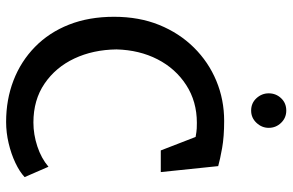

<svg xmlns="http://www.w3.org/2000/svg" viewBox="-180 -748 933 612"><g transform="rotate(90 286.0 -442.5)"><path d="M369 4Q298 4 237 -19.5Q176 -43 130 -88Q84 -133 59 -196.5Q34 -260 34 -340Q34 -420 60 -484Q86 -548 132 -594.5Q178 -641 238 -666Q298 -691 366 -691Q416 -691 452.5 -684.5Q489 -678 510 -672L529 -489H460L417 -600Q410 -601 401.5 -602.5Q393 -604 372 -604Q304 -604 251.5 -570Q199 -536 169.5 -478.5Q140 -421 138 -348Q139 -273 167 -213.5Q195 -154 247 -118.5Q299 -83 371 -83Q409 -83 447 -95.5Q485 -108 512 -131L545 -55Q528 -39 499.5 -25.5Q471 -12 437 -4Q403 4 369 4ZM333 -777Q309 -777 293.5 -794Q278 -811 278 -833Q278 -856 293.5 -872.5Q309 -889 333 -889Q356 -889 372 -872.5Q388 -856 388 -833Q388 -811 372 -794Q356 -777 333 -777Z"/></g></svg>

Font: Kreon
Style: Regular
Weight: 400
Designer: Julia Petretta
Foundry: Julia Petretta and Eli Heuer
Version: Version 2.002